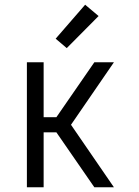

<svg xmlns="http://www.w3.org/2000/svg" viewBox="-20 -794 590 814"><path d="M94 0V-530H165V-297H219L380 -530H463L281 -265L463 0H380L219 -233H165V0ZM263 -590 216 -630 341 -774 398 -726Z"/></svg>

Font: Lode Term
Style: Regular
Weight: 400
Monospace: yes
Designer: Belleve Invis
Foundry: Belleve Invis
Version: Version 29.2.0